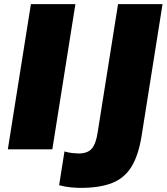

<svg xmlns="http://www.w3.org/2000/svg" viewBox="-20 -725 809 932"><path d="M18 0ZM18 0 130 -705H346L234 0ZM371 187Q352 187 324 184.5Q296 182 267 174L293 10Q312 16 331.5 18Q351 20 361 20Q406 20 426 -4Q446 -28 454 -82L553 -705H769L667 -63Q652 29 618.5 84Q585 139 525 163Q465 187 371 187Z"/></svg>

Font: Winston Black
Style: Italic
Weight: 900
Italic angle: -9°
Designer: Original fonts by Vernon Adams / Changes by Cristiano Sobral
Foundry: VOriginal fonts by Vernon Adams / Changes by Cristiano Sobral
Version: Version 2.503;July 17, 2020;FontCreator 13.0.0.2655 64-bit